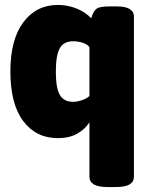

<svg xmlns="http://www.w3.org/2000/svg" viewBox="-20 -551 606 777"><path d="M418 206Q378 206 360 195.5Q342 185 342 164V-56Q324 -28 292.5 -10Q261 8 214 8Q126 8 74 -61Q22 -130 22 -262Q22 -391 74.5 -461Q127 -531 214 -531Q254 -531 290 -516.5Q326 -502 349 -477Q350 -479 351 -482Q352 -485 353 -489Q362 -512 375.5 -518.5Q389 -525 425 -525H453Q522 -525 522 -483V164Q522 185 504 195.5Q486 206 446 206ZM276 -139Q293 -139 313 -146Q333 -153 342 -163V-360Q334 -372 314.5 -378Q295 -384 276 -384Q238 -384 222 -356Q206 -328 206 -261Q206 -195 222 -167Q238 -139 276 -139Z"/></svg>

Font: Asap Black
Style: Regular
Weight: 900
Designer: Pablo Cosgaya
Foundry: Omnibus-Type
Version: Version 3.001; ttfautohint (v1.8.4.7-5d5b)